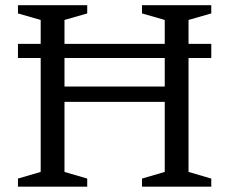

<svg xmlns="http://www.w3.org/2000/svg" viewBox="-20 -702 862 722"><path d="M222.5 -55.5 308 -30.5V0H47.5V-30.5L133 -55.5V-627L47.5 -651.5V-682.5H308V-651.5L222.5 -627ZM689 -55.5 774.5 -30.5V0H514V-30.5L599.5 -55.5V-627L514 -651.5V-682.5H774.5V-651.5L689 -627ZM47.5 -484V-537H774.5V-484ZM168.5 -319V-376.5H653.5V-319Z"/></svg>

Font: Newsreader
Style: Regular
Weight: 400
Designer: Hugues Gentile
Foundry: Production Type
Version: Version 1.003